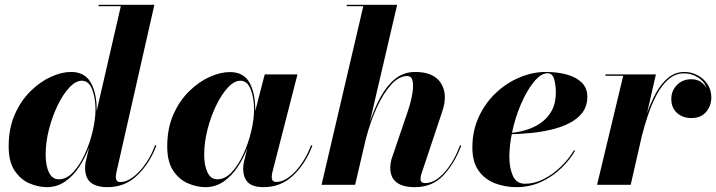

<svg xmlns="http://www.w3.org/2000/svg" viewBox="-20 -770 2984 800"><path d="M382.8 -314Q382.8 -310.8 382.8 -307.4L483.4 -744.1H390.6V-750H623.3L464.6 -50Q463.9 -45.7 463.3 -40.6Q462.6 -35.6 462.6 -32Q462.6 -23.7 466.6 -17.6Q470.5 -11.5 480.7 -11.5Q507.6 -11.5 535.5 -32.8Q563.5 -54.2 587.5 -89.2Q611.6 -124.3 626 -165L631.6 -163.1Q603 -88.1 551.8 -39.2Q500.5 9.8 428.5 9.8Q382.1 9.8 358.3 -9.2Q334.5 -28.1 334.5 -73Q334.5 -76.7 335.3 -83.6Q336.2 -90.6 336.9 -95L351.3 -156.2Q335 -113 310.1 -75.1Q285.2 -37.1 251.3 -13.7Q217.5 9.8 174.8 9.8Q140.4 9.8 103.6 -5.6Q66.9 -21 41.5 -58.1Q16.1 -95.2 16.1 -160.2Q16.1 -235.4 41.6 -293.1Q67.1 -350.8 107.3 -390.3Q147.5 -429.7 192.4 -450Q237.3 -470.2 275.9 -470.2Q333 -470.2 357.9 -426.5Q382.8 -382.8 382.8 -314ZM377.9 -314Q377.9 -361.3 364 -397.5Q350.1 -433.6 321 -433.6Q295.2 -433.6 268.6 -404.9Q241.9 -376.2 219.7 -330Q197.5 -283.7 183.8 -230Q170.2 -176.3 170.2 -126Q170.2 -79.6 184.1 -51.3Q198 -22.9 224.9 -22.9Q257.1 -22.9 284.9 -52.6Q312.7 -82.3 333.6 -128.1Q354.5 -173.8 366.2 -223.6Q377.9 -273.4 377.9 -314Z M1043.5 -314Q1043.5 -310.8 1043.5 -307.6L1083 -460H1219.5L1114.3 -50Q1113.5 -45.7 1112.9 -40.6Q1112.3 -35.6 1112.3 -32Q1112.3 -12 1130.6 -12Q1158.2 -12 1186.2 -33.4Q1214.1 -54.9 1237.8 -90Q1261.5 -125 1276.1 -165L1281.7 -163.1Q1253.2 -88.1 1201.9 -39.2Q1150.6 9.8 1078.6 9.8Q1032.2 9.8 1012.7 -10.4Q993.2 -30.5 993.2 -68.1Q993.2 -79.3 996.1 -94L1010.7 -152.8Q994.4 -110.4 969.5 -73.2Q944.6 -36.1 911.1 -13.2Q877.7 9.8 835.4 9.8Q801 9.8 764.3 -5.6Q727.5 -21 702.1 -58.1Q676.8 -95.2 676.8 -160.2Q676.8 -235.4 702.4 -293Q728 -350.6 768.3 -390Q808.6 -429.4 853.6 -449.6Q898.7 -469.7 937.7 -469.7Q994.9 -469.7 1019.2 -426.3Q1043.5 -382.8 1043.5 -314ZM1038.6 -314Q1038.6 -361.3 1024.7 -397.5Q1010.7 -433.6 981.7 -433.6Q955.8 -433.6 929.2 -404.9Q902.6 -376.2 880.4 -330Q858.2 -283.7 844.5 -230Q830.8 -176.3 830.8 -126Q830.8 -79.6 844.7 -51.3Q858.6 -22.9 885.5 -22.9Q917.7 -22.9 945.6 -52.6Q973.4 -82.3 994.3 -128.1Q1015.1 -173.8 1026.9 -223.6Q1038.6 -273.4 1038.6 -314Z M1679.2 -306.6Q1692.1 -345 1697.9 -378.4Q1703.6 -411.9 1699.2 -432.5Q1694.8 -453.1 1676.8 -453.1Q1642.6 -453.1 1610.2 -417.7Q1577.9 -382.3 1550.5 -322.9Q1523.2 -263.4 1504.4 -191.2L1459.7 0H1319.8L1493.7 -744.1H1424.8V-750H1634.8L1520.8 -261.2Q1540.3 -319.6 1566.3 -366.9Q1592.3 -414.3 1627.6 -442.3Q1662.8 -470.2 1710.2 -470.2Q1786.9 -470.2 1816.8 -424.1Q1846.7 -377.9 1823.5 -307.9L1735.1 -43Q1732.2 -34.2 1732.2 -24.9Q1732.2 -7.1 1751.2 -7.1Q1792.7 -7.1 1832.5 -52.4Q1872.3 -97.7 1896.7 -164.6L1902.1 -163.1Q1873.5 -88.1 1827.4 -39.2Q1781.2 9.8 1709.2 9.8Q1606.2 9.8 1606.2 -71Q1606.2 -82.5 1607.9 -91.3Q1609.6 -100.1 1611.3 -106.9Z M2102.3 -115.5Q2102.3 -71.3 2116.8 -37.8Q2131.3 -4.4 2168.2 -4.4Q2206.5 -4.4 2244.9 -23.7Q2283.2 -43 2316 -74.6Q2348.9 -106.2 2371.1 -143.1H2377Q2355 -104.5 2318.7 -69.5Q2282.5 -34.4 2235 -12.3Q2187.5 9.8 2132.1 9.8Q2084.2 9.8 2042.2 -6.3Q2000.2 -22.5 1974.2 -58.7Q1948.2 -95 1948.2 -155Q1948.2 -225.6 1975.1 -283.4Q2002 -341.3 2046.5 -383.2Q2091.1 -425 2145.3 -447.6Q2199.5 -470.2 2254.2 -470.2Q2302.7 -470.2 2341.9 -459.4Q2381.1 -448.5 2404.2 -425.7Q2427.2 -402.8 2427.2 -366.9Q2427.2 -327.4 2406.1 -300.2Q2385 -272.9 2350.1 -255.7Q2315.2 -238.5 2273.3 -229Q2231.4 -219.5 2189.3 -215.6Q2147.2 -211.7 2112.3 -210.9Q2102.3 -160.4 2102.3 -115.5ZM2261.2 -464.8Q2234.1 -464.8 2204.8 -429.2Q2175.5 -393.6 2151 -336.9Q2126.5 -280.3 2113.3 -216.8Q2141.6 -219.2 2173.3 -228.9Q2205.1 -238.5 2233 -257.7Q2261 -276.9 2278.6 -308.3Q2296.1 -339.8 2296.1 -386Q2296.1 -413.6 2289.2 -439.2Q2282.2 -464.8 2261.2 -464.8Z M2576.7 -454.1H2502.9V-460H2712.9L2675.8 -297.4Q2690.9 -341.6 2712.4 -381.1Q2733.9 -420.7 2763.4 -445.4Q2793 -470.2 2832 -470.2Q2860.1 -470.2 2885.6 -457Q2911.1 -443.8 2927.5 -419.9Q2943.8 -396 2943.8 -364Q2943.8 -329.1 2922.2 -303.6Q2900.6 -278.1 2860.8 -278.1Q2824.7 -278.1 2800.9 -299.4Q2777.1 -320.8 2777.1 -357.9Q2777.1 -391.8 2800.7 -415.9Q2824.2 -439.9 2860.8 -439.9Q2884.8 -439.9 2901.1 -428.2Q2917.5 -416.5 2924.6 -400.6Q2915.3 -430.9 2888.1 -447.6Q2860.8 -464.4 2831.1 -464.4Q2793.2 -464.4 2764.5 -438.7Q2735.8 -413.1 2714.8 -372.8Q2693.8 -332.5 2679.1 -287.6Q2664.3 -242.7 2654.5 -204.1L2607.9 0H2467.8Z"/></svg>

Font: Bodoni* 36
Style: Bold Italic
Weight: 700
Italic angle: -13°
Version: Version 2.000; ttfautohint (v1.8.1)